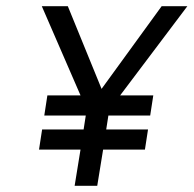

<svg xmlns="http://www.w3.org/2000/svg" viewBox="-20 -600 625 620"><path d="M115 -580 240 -292H133L123 -227H257L250 -182H116L106 -117H240L221 0H294L313 -117H448L458 -182H323L330 -227H465L475 -292H368L585 -580H502L308 -313L199 -580Z"/></svg>

Font: Charger Sport
Style: NrwObl
Weight: 400
Designer: Jasper
Foundry: Cannot Into Space Fonts
Version: Version 1.1